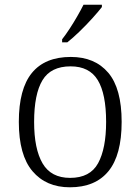

<svg xmlns="http://www.w3.org/2000/svg" viewBox="-20 -786 596 816"><path d="M277 10Q176 10 118 -58.5Q60 -127 60 -268Q60 -408 115.5 -476Q171 -544 281 -544Q383 -544 440 -477Q497 -410 497 -268Q497 -127 441 -58.5Q385 10 277 10ZM278 -30Q363 -30 397 -92.5Q431 -155 431 -268Q431 -387 395.5 -445.5Q360 -504 280 -504Q196 -504 160.5 -445Q125 -386 125 -268Q125 -153 161 -91.5Q197 -30 278 -30ZM244 -619Q259 -638 276 -664Q293 -690 308.5 -717Q324 -744 335 -766H413V-756Q400 -739 374 -710Q348 -681 318.5 -652.5Q289 -624 266 -606H244Z"/></svg>

Font: Noto Serif Gurmukhi Light
Style: Regular
Weight: 300
Designer: Vaibhav Singh and the Monotype Design Team
Foundry: Monotype Imaging Inc.
Version: Version 2.004; ttfautohint (v1.8.4.7-5d5b)